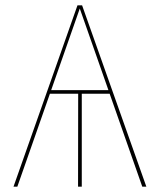

<svg xmlns="http://www.w3.org/2000/svg" viewBox="-20 -701 600 721"><path d="M514.3 0H529.6L288.3 -680.9H270.9L30.7 0H45.1L167.4 -349H273.6L273.1 0H287.1V-349H391.8ZM172.2 -362.6 279.6 -669 387.1 -362.6Z"/></svg>

Font: Fira Sans Hair
Style: Regular
Weight: 100
Designer: bBox Type GmbH & Carrois Corporate GbR & Edenspiekermann AG
Foundry: bBox Type GmbH & Carrois Corporate GbR & Edenspiekermann AG
Version: Version 4.300;PS 004.300;hotconv 1.0.88;makeotf.lib2.5.64775